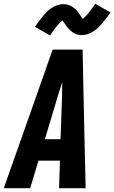

<svg xmlns="http://www.w3.org/2000/svg" viewBox="-43 -998 606 1018"><path d="M-23 0 150 -490 236 -735H395L400 -490L411 0H270L275 -146H161L117 0ZM278 -260 286 -490Q286 -508 286.5 -526Q287 -544 287 -562Q281 -544 275.5 -526Q270 -508 264 -490L195 -260ZM223 -810 142 -856Q154 -873 165 -887.5Q176 -902 186 -914Q196 -926 206.5 -936.5Q217 -947 231 -956Q245 -965 260.5 -970.5Q276 -976 292 -976Q301 -976 309.5 -974.5Q318 -973 326.5 -969.5Q335 -966 341.5 -961.5Q348 -957 355.5 -950.5Q363 -944 368 -937.5Q373 -931 377.5 -924.5Q382 -918 386.5 -911Q391 -904 396 -898Q411 -910 426 -928.5Q441 -947 462 -978L543 -932Q531 -915 520 -900.5Q509 -886 498.5 -874Q488 -862 477.5 -851.5Q467 -841 453 -832Q439 -823 423.5 -817.5Q408 -812 393 -812Q383 -812 374.5 -813.5Q366 -815 357.5 -818.5Q349 -822 342.5 -826.5Q336 -831 329 -837.5Q322 -844 316.5 -850.5Q311 -857 306.5 -863.5Q302 -870 297 -877.5Q292 -885 288 -890Q273 -878 258 -859.5Q243 -841 223 -810Z"/></svg>

Font: Iosevka SS04 Heavy Oblique
Style: Regular
Weight: 900
Italic angle: -9°
Monospace: yes
Designer: Belleve Invis
Foundry: Belleve Invis
Version: Version 19.0.0; ttfautohint (v1.8.4)